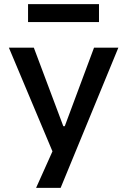

<svg xmlns="http://www.w3.org/2000/svg" viewBox="-20 -731 617 931"><path d="M155 180 255 -43V52L23 -500H144L287 -119H294L436 -500H554L274 180ZM116 -624V-711H460V-624Z"/></svg>

Font: Nunito Sans 6pt SemiBold
Style: Regular
Weight: 600
Version: Version 3.101;gftools[0.9.27]